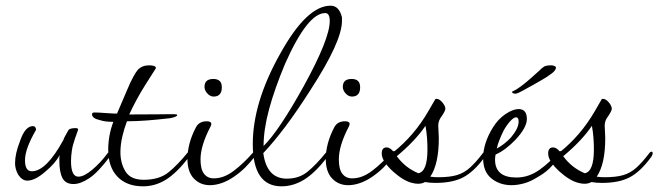

<svg xmlns="http://www.w3.org/2000/svg" viewBox="-20 -644 2318 676"><path d="M239 4Q211 4 200 -17Q189 -38 189 -77Q189 -82 189 -87.5Q189 -93 190 -98Q175 -69 141 -41Q104 -8 76 -8Q58 -8 44 -29Q33 -49 33 -69Q33 -103 50 -146Q68 -200 96 -200Q106 -200 107 -187Q68 -120 68 -80Q68 -41 92 -41Q143 -41 203 -151Q205 -157 209.5 -165.5Q214 -174 220 -184Q223 -193 247 -193Q255 -193 255 -187L244 -156Q236 -134 233 -114Q230 -94 230 -77Q230 -22 256 -22Q276 -22 305.5 -47Q335 -72 360 -106Q363 -109 365 -109Q369 -109 369 -102Q369 -95 364 -89Q324 -36 293.5 -16Q263 4 239 4Z M484 12Q426 12 393.5 -22Q361 -56 361 -117Q361 -167 379 -215Q349 -215 332 -221Q304 -227 304 -242Q304 -248 313 -248Q320 -248 329.5 -247.5Q339 -247 352 -246Q366 -245 376 -244.5Q386 -244 392 -244L427 -326Q439 -355 449 -373Q459 -391 465 -398Q480 -414 505 -414Q529 -414 529 -404L494 -349Q475 -319 460.5 -292Q446 -265 435 -241Q497 -241 534 -241.5Q571 -242 584 -242H592Q604 -242 604 -239Q604 -233 580 -228Q537 -223 499 -220Q461 -217 427 -217Q417 -191 410.5 -162.5Q404 -134 404 -108Q404 -69 422 -40Q440 -11 486 -11Q541 -11 573.5 -37.5Q606 -64 640 -106Q645 -112 649 -112Q652 -112 652 -107Q652 -100 644 -89Q601 -34 563.5 -11Q526 12 484 12Z M732 -304Q720 -304 710 -315Q700 -326 700 -338Q700 -366 731 -366Q761 -366 761 -337Q761 -304 732 -304ZM719 8Q685 8 662.5 -15.5Q640 -39 640 -84Q640 -139 670 -196Q681 -217 708 -217Q724 -217 724 -207Q724 -204 721 -198Q686 -131 686 -83Q686 -48 698.5 -32Q711 -16 733 -16Q768 -16 803 -42.5Q838 -69 871 -107Q874 -112 880 -112Q884 -112 884 -108Q884 -105 880.5 -99.5Q877 -94 874 -89Q861 -72 843 -54Q825 -36 801 -20Q782 -7 760.5 0.5Q739 8 719 8Z M971 12Q870 12 870 -137Q870 -283 966 -454Q1060 -624 1144 -624Q1174 -624 1184 -583V-570Q1184 -498 1073 -327Q1026 -253 984.5 -198Q943 -143 907 -105Q919 -15 990 -15Q1033 -15 1063 -39.5Q1093 -64 1127 -106Q1133 -112 1135 -112Q1138 -112 1138 -107Q1138 -100 1131 -89Q1088 -34 1050 -11Q1012 12 971 12ZM908 -130Q962 -183 1049 -340Q1141 -507 1141 -570Q1141 -598 1125 -598Q1063 -598 984 -420Q947 -332 927.5 -260Q908 -188 908 -130Z M1219 -304Q1207 -304 1197 -315Q1187 -326 1187 -338Q1187 -366 1218 -366Q1248 -366 1248 -337Q1248 -304 1219 -304ZM1206 8Q1172 8 1149.5 -15.5Q1127 -39 1127 -84Q1127 -139 1157 -196Q1168 -217 1195 -217Q1211 -217 1211 -207Q1211 -204 1208 -198Q1173 -131 1173 -83Q1173 -48 1185.5 -32Q1198 -16 1220 -16Q1255 -16 1290 -42.5Q1325 -69 1358 -107Q1361 -112 1367 -112Q1371 -112 1371 -108Q1371 -105 1367.5 -99.5Q1364 -94 1361 -89Q1348 -72 1330 -54Q1312 -36 1288 -20Q1269 -7 1247.5 0.5Q1226 8 1206 8Z M1452 3Q1442 3 1431 0Q1401 -7 1364 -40Q1324 -77 1324 -103Q1324 -125 1341 -125Q1354 -125 1366 -109Q1401 -137 1432 -173Q1463 -209 1489 -254L1511 -292Q1512 -296 1517 -296Q1527 -296 1537.5 -283.5Q1548 -271 1548 -261Q1548 -254 1536 -236Q1523 -220 1523 -202Q1523 -195 1524 -180.5Q1525 -166 1525 -158Q1525 -66 1495 -22Q1501 -21 1508.5 -20.5Q1516 -20 1523 -20Q1563 -20 1588.5 -27.5Q1614 -35 1635 -54Q1656 -73 1681 -106Q1684 -110 1688 -110Q1692 -110 1692 -104Q1692 -101 1689.5 -96Q1687 -91 1685 -89Q1649 -40 1611.5 -20Q1574 0 1513 0Q1494 0 1476 -3Q1466 3 1452 3ZM1453 -34Q1485 -40 1485 -118Q1485 -138 1483.5 -158.5Q1482 -179 1478 -201Q1442 -148 1377 -94Q1407 -53 1453 -34Z M1781 8Q1740 8 1710.5 -15.5Q1681 -39 1681 -87Q1681 -140 1716 -196Q1734 -225 1760 -242.5Q1786 -260 1806 -260Q1835 -260 1835 -225Q1835 -195 1795 -152Q1758 -114 1725 -100Q1724 -96 1723.5 -91.5Q1723 -87 1723 -82Q1723 -19 1798 -19Q1841 -19 1878.5 -45.5Q1916 -72 1944 -106Q1949 -112 1953 -112Q1957 -112 1957 -108Q1957 -104 1953 -97.5Q1949 -91 1947 -89Q1931 -67 1913.5 -50Q1896 -33 1867 -17Q1846 -4 1823.5 2Q1801 8 1781 8ZM1729 -121Q1742 -128 1754.5 -137.5Q1767 -147 1779 -160Q1806 -192 1806 -216Q1806 -231 1797 -231Q1789 -231 1776.5 -217.5Q1764 -204 1753 -184Q1734 -145 1729 -121ZM1799 -315Q1795 -313 1788.5 -315Q1782 -317 1783 -321L1786 -323Q1798 -328 1814 -340Q1830 -352 1846 -366Q1862 -380 1873.5 -390.5Q1885 -401 1888 -404Q1896 -411 1903.5 -412.5Q1911 -414 1921 -414Q1928 -414 1933.5 -411Q1939 -408 1937 -403Q1936 -399 1931 -393Q1926 -387 1905 -373Q1904 -372 1888.5 -363Q1873 -354 1853.5 -343Q1834 -332 1818 -323.5Q1802 -315 1799 -315Z M2038 3Q2028 3 2017 0Q1987 -7 1950 -40Q1910 -77 1910 -103Q1910 -125 1927 -125Q1940 -125 1952 -109Q1987 -137 2018 -173Q2049 -209 2075 -254L2097 -292Q2098 -296 2103 -296Q2113 -296 2123.5 -283.5Q2134 -271 2134 -261Q2134 -254 2122 -236Q2109 -220 2109 -202Q2109 -195 2110 -180.5Q2111 -166 2111 -158Q2111 -66 2081 -22Q2087 -21 2094.5 -20.5Q2102 -20 2109 -20Q2149 -20 2174.5 -27.5Q2200 -35 2221 -54Q2242 -73 2267 -106Q2270 -110 2274 -110Q2278 -110 2278 -104Q2278 -101 2275.5 -96Q2273 -91 2271 -89Q2235 -40 2197.5 -20Q2160 0 2099 0Q2080 0 2062 -3Q2052 3 2038 3ZM2039 -34Q2071 -40 2071 -118Q2071 -138 2069.5 -158.5Q2068 -179 2064 -201Q2028 -148 1963 -94Q1993 -53 2039 -34Z"/></svg>

Font: Lavishly Yours
Style: Regular
Weight: 400
Designer: Robert E. Leuschke
Foundry: Robert E. Leuschke
Version: Version 1.010; ttfautohint (v1.8.3)